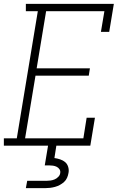

<svg xmlns="http://www.w3.org/2000/svg" viewBox="-27 -755 647 995"><path d="M-7 0V-38H60L169 -697H107V-735H563L539 -590H496L514 -697H212L163 -401H439L433 -363H157L103 -38H405L422 -145H465L441 0ZM107 220 114 182H214Q224 182 235 180.5Q246 179 256.5 174.5Q267 170 275.5 161Q284 152 285 142Q287 131 281.5 122.5Q276 114 267 109.5Q258 105 247.5 103.5Q237 102 227 102H205L222 0H265L255 64Q270 66 285 71Q300 76 311 85.5Q322 95 326.5 110.5Q331 126 328 141Q326 154 320.5 166.5Q315 179 305 188Q295 197 283 203.5Q271 210 258 213.5Q245 217 232.5 218.5Q220 220 207 220Z"/></svg>

Font: Iosevka Slab XLtExObl
Style: Regular
Weight: 200
Width: 7
Italic angle: -9°
Monospace: yes
Designer: Belleve Invis
Foundry: Belleve Invis
Version: Version 11.1.1; ttfautohint (v1.8.3)